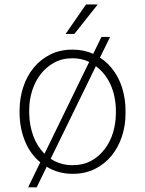

<svg xmlns="http://www.w3.org/2000/svg" viewBox="-20 -757 640 847"><path d="M66.4 -272.9V-254.9Q67.4 -190.4 90.3 -134Q113.3 -77.6 157.7 -41L104 69.3H142.1L186 -21.5Q210.4 -6.3 239 1.7Q267.6 9.8 300.8 9.8Q356 9.8 399.2 -12Q442.4 -33.7 472.2 -70.3Q502 -106.9 517.8 -154.8Q533.7 -202.6 533.7 -254.9V-272.9Q533.2 -309.1 525.6 -343.5Q518.1 -377.9 503.4 -408.2Q489.3 -437 468.5 -461.4Q447.8 -485.8 420.9 -502.9L465.8 -594.2H427.7L391.1 -519.5Q370.6 -528.8 347.9 -533.4Q325.2 -538.1 299.8 -538.1Q244.6 -538.1 201.4 -516.4Q158.2 -494.6 128.4 -458Q98.6 -421.4 82.8 -373.5Q66.9 -325.7 66.4 -272.9ZM108.9 -254.9V-272.9Q108.9 -315.9 121.8 -356.9Q134.8 -397.9 159.2 -429.7Q183.6 -460.9 218.8 -480.5Q253.9 -500 299.8 -500Q320.3 -500 338.9 -495.8Q357.4 -491.7 373.5 -483.9L176.3 -78.6Q143.6 -111.3 126.7 -157.7Q109.9 -204.1 108.9 -254.9ZM491.2 -272.9V-254.9Q490.7 -211.4 478.3 -170.9Q465.8 -130.4 441.4 -98.6Q417 -66.4 381.8 -47.4Q346.7 -28.3 300.8 -28.3Q272.5 -28.3 248.3 -35.6Q224.1 -43 203.6 -56.6L402.8 -464.8Q423.3 -450.2 439.5 -429.9Q455.6 -409.7 466.8 -385.7Q478.5 -360.4 484.6 -331.5Q490.7 -302.7 491.2 -272.9ZM359.4 -737.3 269.5 -607.4H308.1L411.1 -737.3Z"/></svg>

Font: Roboto Mono ExtraLight
Style: Regular
Weight: 250
Monospace: yes
Designer: Google
Version: Version 3.000